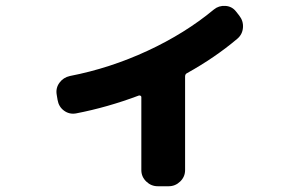

<svg xmlns="http://www.w3.org/2000/svg" viewBox="-20 -597 1040 667"><path d="M180 -250 177 -268Q173 -291 186.5 -309.5Q200 -328 223 -333Q362 -360 492.5 -420.5Q623 -481 723 -564Q740 -578 763 -576.5Q786 -575 800 -557L811 -543Q826 -524 824 -500.5Q822 -477 804 -462Q727 -397 630 -343Q623 -340 623 -331V-6Q623 17 606 33.5Q589 50 566 50H528Q505 50 488 33.5Q471 17 471 -6V-260Q471 -263 468 -264.5Q465 -266 462 -265Q353 -224 244 -203Q221 -199 202.5 -212.5Q184 -226 180 -250Z"/></svg>

Font: Rounded Mplus 1c ExtraBold
Style: Regular
Weight: 800
Version: Version 1.059.20150529